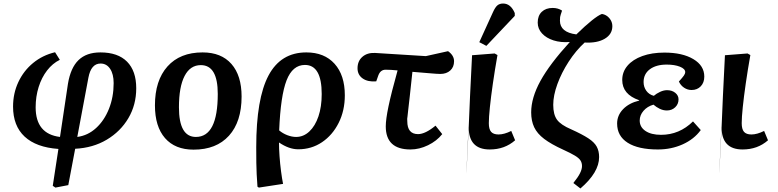

<svg xmlns="http://www.w3.org/2000/svg" viewBox="-20 -833 4410 1088"><path d="M294 230 279 220 311 11Q185 2 119.5 -59Q54 -120 54 -229Q54 -304 84 -368Q114 -432 167.5 -476Q221 -520 292 -537L319 -494Q278 -474 247 -434Q216 -394 199 -340Q182 -286 182 -225Q182 -74 320 -57L365 -358Q380 -449 425 -492.5Q470 -536 549 -536Q648 -536 700 -483.5Q752 -431 752 -333Q752 -239 707.5 -163.5Q663 -88 585 -41.5Q507 5 406 10L367 216ZM418 -57Q478 -65 524.5 -107.5Q571 -150 597.5 -216.5Q624 -283 624 -362Q624 -413 604 -443Q584 -473 550 -473Q496 -473 481 -393Z M1077 15Q972 15 915 -50.5Q858 -116 858 -236Q858 -377 929 -456.5Q1000 -536 1128 -536Q1234 -536 1291.5 -470.5Q1349 -405 1349 -286Q1349 -143 1277.5 -64Q1206 15 1077 15ZM1090 -57Q1214 -57 1214 -301Q1214 -464 1118 -464Q1058 -464 1026 -402.5Q994 -341 994 -225Q994 -57 1090 -57Z M1447 230 1439 225Q1436 184 1434.5 154Q1433 124 1432.5 89.5Q1432 55 1432 1Q1432 -274 1501.5 -405Q1571 -536 1716 -536Q1818 -536 1876 -471.5Q1934 -407 1934 -293Q1934 -206 1899 -136.5Q1864 -67 1804.5 -27Q1745 13 1670 13Q1618 13 1562 -25H1561Q1561 9 1564 52Q1567 95 1572.5 137Q1578 179 1584 209ZM1658 -57Q1700 -57 1733 -88Q1766 -119 1784.5 -173.5Q1803 -228 1803 -300Q1803 -465 1708 -465Q1638 -465 1604 -378Q1570 -291 1562 -94Q1582 -77 1608 -67Q1634 -57 1658 -57Z M2306 14Q2166 14 2166 -117Q2166 -156 2181.5 -230.5Q2197 -305 2233 -434Q2214 -436 2196.5 -437Q2179 -438 2165 -438Q2136 -438 2124 -406L2112 -372Q2064 -368 2035 -388.5Q2006 -409 2006 -446Q2006 -487 2033.5 -511Q2061 -535 2105 -533L2393 -515L2519 -543Q2553 -519 2553 -486Q2553 -453 2531.5 -433.5Q2510 -414 2475 -414Q2458 -414 2413 -418Q2368 -422 2317 -426Q2308 -339 2302 -287Q2296 -235 2293 -208Q2290 -181 2289 -171.5Q2288 -162 2287.5 -160.5Q2287 -159 2287.5 -157.5Q2288 -156 2288 -146Q2288 -73 2349 -73Q2390 -73 2448 -121L2486 -73Q2455 -34 2405.5 -10Q2356 14 2306 14Z M2755 14Q2636 14 2636 -112Q2636 -116 2634.5 -94.5Q2633 -73 2631.5 -37.5Q2630 -2 2628 36Q2626 74 2625 104.5Q2624 135 2623.5 146Q2623 157 2624 138.5Q2625 120 2627.5 60Q2630 0 2636 -112Q2639 -187 2643.5 -287.5Q2648 -388 2655 -520L2783 -530L2799 -521Q2784 -436 2773 -360Q2762 -284 2756 -225.5Q2750 -167 2750 -135Q2750 -101 2763 -86Q2776 -71 2805 -71Q2837 -71 2877 -91L2899 -38Q2840 14 2755 14ZM2636 -112Q2636 -112 2636 -112Q2636 -112 2636 -112ZM2736 -573 2696 -594 2773 -763Q2786 -792 2798.5 -802.5Q2811 -813 2831 -813Q2874 -813 2897 -759V-743Z M3269 235 3229 204Q3255 172 3266.5 149Q3278 126 3278 108Q3278 90 3269.5 76.5Q3261 63 3238 49Q3215 35 3171 15Q3103 -16 3063.5 -46Q3024 -76 3007 -112Q2990 -148 2990 -196Q2990 -279 3042.5 -374.5Q3095 -470 3209 -595Q3158 -591 3117 -604Q3076 -617 3051.5 -643.5Q3027 -670 3027 -705Q3027 -744 3050 -766Q3073 -788 3112 -788Q3142 -788 3165 -773Q3155 -744 3154 -736.5Q3153 -729 3153 -716Q3153 -650 3246 -638Q3296 -687 3333.5 -717Q3371 -747 3391 -754Q3416 -750 3433 -730Q3450 -710 3450 -685Q3450 -639 3407 -613.5Q3364 -588 3293 -592Q3243 -546 3202.5 -483.5Q3162 -421 3138.5 -356.5Q3115 -292 3115 -239Q3115 -184 3136.5 -154.5Q3158 -125 3217 -100Q3279 -72 3313.5 -49.5Q3348 -27 3361.5 -2Q3375 23 3375 57Q3375 144 3269 235Z M3708 14Q3597 14 3537 -24Q3477 -62 3477 -133Q3477 -179 3510.5 -214Q3544 -249 3602 -263V-265Q3506 -298 3506 -380Q3506 -426 3536 -461Q3566 -496 3620 -515.5Q3674 -535 3745 -535Q3847 -535 3909 -498Q3971 -461 3971 -399Q3971 -365 3951 -344Q3931 -323 3899 -323Q3876 -323 3856.5 -336Q3837 -349 3827 -371Q3848 -394 3855.5 -405Q3863 -416 3863 -424Q3863 -443 3833 -455Q3803 -467 3758 -467Q3698 -467 3662.5 -440.5Q3627 -414 3627 -368Q3627 -340 3642.5 -318.5Q3658 -297 3685 -290Q3700 -303 3720.5 -312.5Q3741 -322 3760 -322Q3788 -322 3806.5 -307Q3825 -292 3825 -270Q3825 -243 3806 -225Q3787 -207 3759 -207Q3738 -207 3718.5 -216.5Q3699 -226 3683 -240Q3648 -230 3626.5 -205Q3605 -180 3605 -150Q3605 -113 3637.5 -91Q3670 -69 3726 -69Q3830 -69 3907 -145L3951 -96Q3913 -44 3848.5 -15Q3784 14 3708 14Z M4188 14Q4069 14 4069 -112Q4069 -116 4067.5 -94.5Q4066 -73 4064.5 -37.5Q4063 -2 4061 36Q4059 74 4058 104.5Q4057 135 4056.5 146Q4056 157 4057 138.5Q4058 120 4060.5 60Q4063 0 4069 -112Q4072 -187 4076.5 -287.5Q4081 -388 4088 -520L4216 -530L4232 -521Q4217 -436 4206 -360Q4195 -284 4189 -225.5Q4183 -167 4183 -135Q4183 -101 4196 -86Q4209 -71 4238 -71Q4270 -71 4310 -91L4332 -38Q4273 14 4188 14ZM4069 -112Q4069 -112 4069 -112Q4069 -112 4069 -112Z"/></svg>

Font: Literata 7pt SemiBold
Style: Italic
Weight: 600
Italic angle: -2°
Designer: Latin by Veronika Burian and Jose Scaglione. Greek by Irene Vlachou. Cyrillic by Vera Evstafieva
Foundry: TypeTogether
Version: Version 3.002